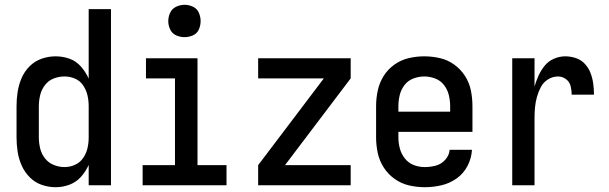

<svg xmlns="http://www.w3.org/2000/svg" viewBox="-20 -773 2540 801"><path d="M212 8Q242 8 270 -2.5Q298 -13 318 -35.5Q338 -58 350 -85V0H443V-735H350V-445Q338 -472 318 -495Q298 -518 270 -528Q242 -538 212 -538Q182 -538 153.5 -528Q125 -518 103.5 -496.5Q82 -475 70 -447Q58 -419 53.5 -389.5Q49 -360 49 -330V-200Q49 -170 53.5 -140.5Q58 -111 70 -83.5Q82 -56 103.5 -34Q125 -12 153.5 -2Q182 8 212 8ZM249 -76Q226 -76 204 -85Q182 -94 167.5 -112.5Q153 -131 147.5 -154Q142 -177 142 -200V-330Q142 -353 147.5 -376Q153 -399 167.5 -418Q182 -437 204 -445.5Q226 -454 249 -454Q272 -454 293 -445Q314 -436 327 -416.5Q340 -397 345 -375Q350 -353 350 -330V-200Q350 -177 345 -155Q340 -133 327 -114Q314 -95 293 -85.5Q272 -76 249 -76Z M575 0H925V-84H804V-530H589V-446H710V-84H575ZM750 -618Q768 -618 785 -625.5Q802 -633 809.5 -650Q817 -667 817 -685Q817 -703 809.5 -720Q802 -737 785 -745Q768 -753 750 -753Q732 -753 715 -745Q698 -737 690 -720Q682 -703 682 -685Q682 -667 690 -650Q698 -633 715 -625.5Q732 -618 750 -618Z M1057 0H1443V-84H1169L1443 -446V-530H1057V-446H1331L1057 -84Z M1752 8Q1787 8 1821.5 0Q1856 -8 1885 -28.5Q1914 -49 1930.5 -81Q1947 -113 1949 -148H1856Q1854 -125 1837.5 -106.5Q1821 -88 1798 -82Q1775 -76 1752 -76Q1728 -76 1706 -84.5Q1684 -93 1669 -112Q1654 -131 1648 -154Q1642 -177 1642 -200V-223H1951V-330Q1951 -363 1944.5 -395.5Q1938 -428 1920 -456Q1902 -484 1875 -503.5Q1848 -523 1815.5 -530.5Q1783 -538 1750 -538Q1717 -538 1685 -530.5Q1653 -523 1625.5 -503.5Q1598 -484 1580.5 -456Q1563 -428 1556 -395.5Q1549 -363 1549 -330V-200Q1549 -167 1556 -134.5Q1563 -102 1581 -74Q1599 -46 1626.5 -26.5Q1654 -7 1686.5 0.5Q1719 8 1752 8ZM1642 -307V-330Q1642 -353 1647.5 -376Q1653 -399 1667.5 -418Q1682 -437 1704.5 -445.5Q1727 -454 1750 -454Q1773 -454 1795.5 -445.5Q1818 -437 1832.5 -418Q1847 -399 1852.5 -376Q1858 -353 1858 -330V-307Z M2117 0H2210V-281Q2210 -303 2212 -325Q2214 -347 2220 -368.5Q2226 -390 2236.5 -410Q2247 -430 2266.5 -442Q2286 -454 2308 -454Q2326 -454 2341 -443Q2356 -432 2360.5 -414Q2365 -396 2365 -378H2458Q2458 -401 2455 -423.5Q2452 -446 2444 -467.5Q2436 -489 2420.5 -506Q2405 -523 2383 -530.5Q2361 -538 2338 -538Q2314 -538 2291 -528Q2268 -518 2252.5 -499Q2237 -480 2227 -458Q2217 -436 2210 -412V-530H2117Z"/></svg>

Font: Iosevka SS08 Medium
Style: Regular
Weight: 500
Monospace: yes
Designer: Belleve Invis
Foundry: Belleve Invis
Version: Version 3.4.3; ttfautohint (v1.8.3)